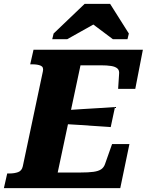

<svg xmlns="http://www.w3.org/2000/svg" viewBox="-52 -965 753 985"><path d="M612 -226 565 0H-32L-15 -75H-4Q22 -75 41 -82Q60 -89 65 -112L168 -599Q173 -621 157 -628Q141 -635 114 -635H103L120 -710H681L642 -509H554L559 -586Q561 -604 550.5 -613.5Q540 -623 518.5 -626.5Q497 -630 464 -630H361L244 -80H362Q402 -80 427.5 -83.5Q453 -87 467 -96.5Q481 -106 487 -124L523 -226ZM290 -400Q331 -403 372.5 -405.5Q414 -408 455.5 -410.5Q497 -413 538 -416L516 -313Q476 -316 436 -318.5Q396 -321 355.5 -324Q315 -327 274 -329ZM513 -945H382L223 -793L216 -764H293L473 -865L391 -866L527 -764H602L609 -793Z"/></svg>

Font: Roboto Serif
Style: Bold Italic
Weight: 700
Italic angle: -10°
Designer: Greg Gazdowicz
Foundry: Commercial Type
Version: Version 1.008